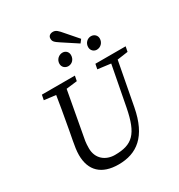

<svg xmlns="http://www.w3.org/2000/svg" viewBox="-231 -1162 1240 1330"><g transform="rotate(-30 389.0 -497.0)"><path d="M121 -179C121 -54 193 15 328 15C474 15 579 -62 619 -274L694 -670H642L571 -299C534 -108 478 -55 338 -55C265 -55 204 -101 204 -185C204 -232 210 -256 215 -282L286 -670H201C185 -567 167 -463 148 -360L134 -286C127 -249 121 -212 121 -179ZM100 -630 221 -615H240L364 -630L372 -670H108L100 -630ZM528 -630 645 -615H664L770 -630L778 -670H536L528 -630ZM366 -749C396 -749 420 -773 420 -807C420 -832 402 -851 376 -851C348 -851 320 -828 320 -794C320 -766 342 -749 366 -749ZM517 -843 537 -869 457 -961C429 -994 415 -1009 391 -1009C369 -1009 353 -997 353 -977C353 -954 361 -945 401 -919L517 -843ZM594 -749C624 -749 650 -773 650 -807C650 -832 630 -851 604 -851C576 -851 550 -828 550 -794C550 -766 572 -749 594 -749Z"/></g></svg>

Font: Source Serif Variable
Style: Italic
Weight: 389
Italic angle: -12°
Designer: Frank Grießhammer
Foundry: Adobe Systems Incorporated
Version: Version 3.001;hotconv 1.0.111;makeotfexe 2.5.65597